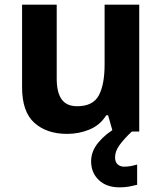

<svg xmlns="http://www.w3.org/2000/svg" viewBox="-20 -566 697 826"><path d="M579 -546V0H465L445 -70H437Q411 -28 365.5 -9Q320 10 269 10Q181 10 128 -37.5Q75 -85 75 -190V-546H224V-227Q224 -169 245 -139Q266 -109 312 -109Q380 -109 405 -155.5Q430 -202 430 -289V-546ZM475 111Q475 131 486 141Q497 151 514 151Q530 151 545 148Q560 145 570 142V229Q554 233 536 236.5Q518 240 494 240Q438 240 405 208.5Q372 177 372 128Q372 84 404 46Q436 8 482 -17L547 0Q513 32 494 58.5Q475 85 475 111Z"/></svg>

Font: Noto Sans Gurmukhi UI
Style: Bold
Weight: 700
Designer: Jelle Bosma - Monotype Design Team
Foundry: Monotype Imaging Inc.
Version: Version 2.004; ttfautohint (v1.8.4.7-5d5b)